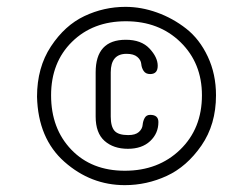

<svg xmlns="http://www.w3.org/2000/svg" viewBox="-20 -640 661 560"><path d="M88 -358Q88 -443 128.5 -504.5Q169 -566 226 -593Q283 -620 346 -620Q392 -620 438 -603.5Q484 -587 523 -556.5Q562 -526 586 -475Q610 -424 610 -362Q610 -277 567.5 -215.5Q525 -154 466.5 -127Q408 -100 344 -100Q245 -100 168 -168Q91 -236 88 -358ZM569 -362Q569 -456 506.5 -517Q444 -578 347 -578Q251 -578 190 -518Q129 -458 129 -362Q129 -265 188 -203.5Q247 -142 344 -142Q442 -142 505.5 -203.5Q569 -265 569 -362ZM303 -429V-300Q303 -271 314 -258.5Q325 -246 354 -246Q375 -246 385 -255Q395 -264 396 -275.5Q397 -287 402 -296Q407 -305 418 -305Q442 -305 442 -284Q442 -251 418 -228.5Q394 -206 353 -206Q311 -206 285 -229Q259 -252 259 -300V-429Q259 -524 347 -524Q392 -524 416 -498.5Q440 -473 440 -448Q440 -424 418 -424Q405 -424 399 -433Q393 -442 392 -453.5Q391 -465 380.5 -474Q370 -483 349 -483Q303 -483 303 -429Z"/></svg>

Font: Dancing Script
Style: Bold
Weight: 700
Designer: Pablo Impallari
Foundry: Pablo Impallari. www.impallari.com Igino Marini. www.ikern.com
Version: Version 1.002